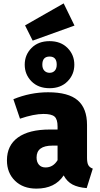

<svg xmlns="http://www.w3.org/2000/svg" viewBox="-20 -1096 590 1134"><path d="M420 -945 173 -856 128 -946 356 -1076ZM273 -575Q206 -575 166 -615.5Q126 -656 126 -714Q126 -772 166 -812.5Q206 -853 273 -853Q339 -853 379 -812.5Q419 -772 419 -714Q419 -656 379 -615.5Q339 -575 273 -575ZM273 -762Q230 -762 230 -714Q230 -691 242 -678.5Q254 -666 273 -666Q292 -666 303.5 -678.5Q315 -691 315 -714Q315 -762 273 -762ZM494 -164Q494 -135 501.5 -121Q509 -107 528 -100L492 15Q441 11 408.5 -6Q376 -23 356 -60Q305 18 195 18Q116 18 68.5 -28.5Q21 -75 21 -149Q21 -237 86 -284Q151 -331 274 -331H320V-349Q320 -392 302 -407.5Q284 -423 237 -423Q180 -423 98 -395L59 -510Q159 -551 264 -551Q384 -551 439 -503.5Q494 -456 494 -358ZM249 -107Q294 -107 320 -150V-236H290Q196 -236 196 -166Q196 -139 210 -123Q224 -107 249 -107Z"/></svg>

Font: FiraGO ExtraBold
Style: Regular
Weight: 800
Designer: bBox Type
Foundry: bBox Type GmbH
Version: Version 1.001;PS 001.001;hotconv 1.0.88;makeotf.lib2.5.64775